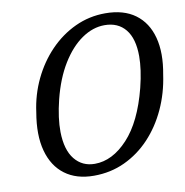

<svg xmlns="http://www.w3.org/2000/svg" viewBox="-81 -787 849 879"><g transform="rotate(-10 343.5 -348.0)"><path d="M465 -710.5Q550.5 -710.5 604.2 -671Q658 -631.5 677.2 -559Q696.5 -486.5 678 -387.5Q666 -303.5 632.5 -230.8Q599 -158 547.5 -103.2Q496 -48.5 430 -17.8Q364 13 286.5 13Q205 13 151.8 -26.8Q98.5 -66.5 78.2 -141Q58 -215.5 76 -319Q86.5 -399 120.5 -470Q154.5 -541 206.5 -595Q258.5 -649 324.5 -679.8Q390.5 -710.5 465 -710.5ZM299.5 -40Q381.5 -40 453.5 -117.5Q525.5 -195 564 -346Q574.5 -388 579.5 -424Q584.5 -460 584.5 -490Q584.5 -572 549.8 -614.8Q515 -657.5 452.5 -657.5Q398 -657.5 346.5 -622Q295 -586.5 254 -519.8Q213 -453 189.5 -359.5Q168.5 -274.5 169.5 -210.5Q171 -127 206.2 -83.5Q241.5 -40 299.5 -40Z"/></g></svg>

Font: Fraunces 144pt S100
Style: Italic
Weight: 400
Italic angle: -16°
Version: Version 1.000; ttfautohint (v1.8.3)